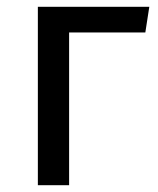

<svg xmlns="http://www.w3.org/2000/svg" viewBox="-20 -547 466 567"><path d="M184.1 0H91.8V-526.9H420.9L409.2 -451.2H184.1Z"/></svg>

Font: FiraGO
Style: Regular
Weight: 400
Designer: bBox Type
Foundry: bBox Type GmbH
Version: Version 1.001;PS 001.001;hotconv 1.0.88;makeotf.lib2.5.64775